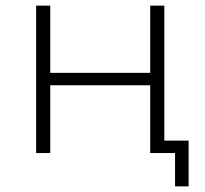

<svg xmlns="http://www.w3.org/2000/svg" viewBox="-20 -542 727 680"><path d="M108 -522H158V-284H512V-522H562V-44H648V118H600V0H512V-240H158V0H108Z"/></svg>

Font: Goldbeck Next Light
Style: Regular
Weight: 300
Designer: Julieta Ulanovsky
Foundry: Julieta Ulanovsky
Version: Version 7.200